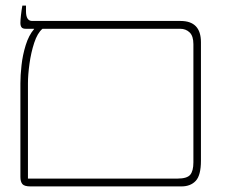

<svg xmlns="http://www.w3.org/2000/svg" viewBox="-20 -667 811 687"><path d="M89 0Q67 0 60 -8.5Q53 -17 53 -34V-369Q53 -397 57 -433.5Q61 -470 72 -505.5Q83 -541 102 -563V-564H72Q61 -564 57 -569.5Q53 -575 53 -585Q53 -594 55 -612.5Q57 -631 60 -647H73V-627Q73 -592 95 -592H626Q699 -592 699 -516V-92Q699 -40 680.5 -20Q662 0 629 0ZM80 -28H615Q649 -28 660.5 -41.5Q672 -55 672 -86V-509Q672 -538 658.5 -551Q645 -564 625 -564H132Q114 -549 102.5 -514Q91 -479 85.5 -439Q80 -399 80 -369Z"/></svg>

Font: Noto Serif Hebrew SemiCondensed Thin
Style: Regular
Weight: 100
Width: 4
Designer: Monotype Design Team
Foundry: Monotype Imaging Inc.
Version: Version 2.004; ttfautohint (v1.8.4.7-5d5b)